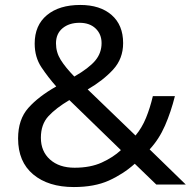

<svg xmlns="http://www.w3.org/2000/svg" viewBox="-20 -745 772 775"><path d="M304 -725Q384 -725 430.5 -684.5Q477 -644 477 -571Q477 -508 436.5 -464Q396 -420 334 -384L527 -198Q553 -229 569.5 -269.5Q586 -310 597 -357H686Q670 -293 646 -238Q622 -183 584 -142L730 0H611L524 -84Q477 -42 419 -16Q361 10 278 10Q175 10 114 -41Q53 -92 53 -186Q53 -263 94.5 -309.5Q136 -356 207 -396Q175 -432 147.5 -473Q120 -514 120 -569Q120 -643 169.5 -684Q219 -725 304 -725ZM301 -653Q259 -653 232.5 -631Q206 -609 206 -570Q206 -534 225 -503.5Q244 -473 280 -436Q339 -470 364.5 -500.5Q390 -531 390 -571Q390 -607 366 -630Q342 -653 301 -653ZM260 -341Q206 -309 175.5 -276Q145 -243 145 -189Q145 -134 182 -101Q219 -68 281 -68Q345 -68 391 -89Q437 -110 468 -139Z"/></svg>

Font: Noto Sans Samaritan
Style: Regular
Weight: 400
Designer: Monotype Design Team
Foundry: Monotype Imaging Inc.
Version: Version 2.001; ttfautohint (v1.8.4.7-5d5b)